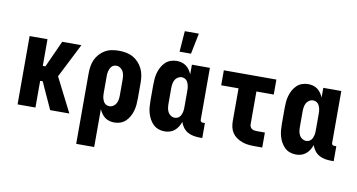

<svg xmlns="http://www.w3.org/2000/svg" viewBox="-89 -991 2677 1439"><g transform="rotate(10 1250.0 -271.5)"><path d="M72 0V-520H208V-317H228L320 -520H466L334 -260L466 0H320L246 -162L228 -203H208V0Z M556 215V-320Q556 -347 560 -374Q564 -401 575 -425.5Q586 -450 604.5 -470.5Q623 -491 646.5 -504.5Q670 -518 697 -523Q724 -528 751 -528Q778 -528 805.5 -523Q833 -518 857 -505Q881 -492 900 -471.5Q919 -451 931 -426.5Q943 -402 947.5 -374.5Q952 -347 952 -320V-200Q952 -176 950 -152.5Q948 -129 941.5 -106Q935 -83 923.5 -62Q912 -41 895 -24.5Q878 -8 855.5 0Q833 8 809 8Q790 8 771.5 3Q753 -2 737.5 -13.5Q722 -25 711 -41Q700 -57 693 -74V215ZM751 -106Q767 -106 781 -115Q795 -124 802.5 -138Q810 -152 812.5 -168Q815 -184 815 -200V-320Q815 -336 812.5 -352Q810 -368 802.5 -382Q795 -396 781 -405Q767 -414 751 -414Q741 -414 731 -410Q721 -406 714.5 -398Q708 -390 703.5 -380.5Q699 -371 696.5 -361Q694 -351 693.5 -340.5Q693 -330 693 -320V-200Q693 -190 693.5 -179.5Q694 -169 696.5 -159Q699 -149 703 -139.5Q707 -130 714 -122Q721 -114 731 -110Q741 -106 751 -106Z M1199 -600 1211 -758H1318L1286 -600ZM1191 8Q1167 8 1144.5 0Q1122 -8 1105 -24.5Q1088 -41 1076.5 -62Q1065 -83 1058.5 -106Q1052 -129 1050 -152.5Q1048 -176 1048 -200V-320Q1048 -344 1050 -367.5Q1052 -391 1058.5 -414Q1065 -437 1076.5 -458Q1088 -479 1105 -495.5Q1122 -512 1144.5 -520Q1167 -528 1191 -528Q1210 -528 1228.5 -523Q1247 -518 1262.5 -506.5Q1278 -495 1289 -479Q1300 -463 1307 -446V-520H1444V-124Q1444 -116 1449 -111Q1454 -106 1462 -106H1479V8H1462Q1438 8 1414 4Q1390 0 1369 -11.5Q1348 -23 1333 -42.5Q1318 -62 1311 -85Q1304 -65 1293 -47.5Q1282 -30 1266.5 -17Q1251 -4 1231.5 2Q1212 8 1191 8ZM1249 -106Q1259 -106 1269 -110Q1279 -114 1286 -122Q1293 -130 1297 -139.5Q1301 -149 1303.5 -159Q1306 -169 1306.5 -179.5Q1307 -190 1307 -200V-320Q1307 -330 1306.5 -340.5Q1306 -351 1303.5 -361Q1301 -371 1297 -380.5Q1293 -390 1286 -398Q1279 -406 1269 -410Q1259 -414 1249 -414Q1233 -414 1219 -405Q1205 -396 1197.5 -382Q1190 -368 1187.5 -352Q1185 -336 1185 -320V-200Q1185 -184 1187.5 -168Q1190 -152 1197.5 -138Q1205 -124 1219 -115Q1233 -106 1249 -106Z M1870 0Q1846 0 1823 -3Q1800 -6 1778.5 -14Q1757 -22 1737.5 -35.5Q1718 -49 1705 -68.5Q1692 -88 1687 -111Q1682 -134 1682 -157V-406H1550V-520H1950V-406H1818V-157Q1818 -147 1822 -138Q1826 -129 1833.5 -123.5Q1841 -118 1850.5 -116Q1860 -114 1870 -114H1934V0Z M2191 8Q2167 8 2144.5 0Q2122 -8 2105 -24.5Q2088 -41 2076.5 -62Q2065 -83 2058.5 -106Q2052 -129 2050 -152.5Q2048 -176 2048 -200V-320Q2048 -344 2050 -367.5Q2052 -391 2058.5 -414Q2065 -437 2076.5 -458Q2088 -479 2105 -495.5Q2122 -512 2144.5 -520Q2167 -528 2191 -528Q2210 -528 2228.5 -523Q2247 -518 2262.5 -506.5Q2278 -495 2289 -479Q2300 -463 2307 -446V-520H2444V-124Q2444 -116 2449 -111Q2454 -106 2462 -106H2479V8H2462Q2438 8 2414 4Q2390 0 2369 -11.5Q2348 -23 2333 -42.5Q2318 -62 2311 -85Q2304 -65 2293 -47.5Q2282 -30 2266.5 -17Q2251 -4 2231.5 2Q2212 8 2191 8ZM2249 -106Q2259 -106 2269 -110Q2279 -114 2286 -122Q2293 -130 2297 -139.5Q2301 -149 2303.5 -159Q2306 -169 2306.5 -179.5Q2307 -190 2307 -200V-320Q2307 -330 2306.5 -340.5Q2306 -351 2303.5 -361Q2301 -371 2297 -380.5Q2293 -390 2286 -398Q2279 -406 2269 -410Q2259 -414 2249 -414Q2233 -414 2219 -405Q2205 -396 2197.5 -382Q2190 -368 2187.5 -352Q2185 -336 2185 -320V-200Q2185 -184 2187.5 -168Q2190 -152 2197.5 -138Q2205 -124 2219 -115Q2233 -106 2249 -106Z"/></g></svg>

Font: Iosevka SS18 Heavy
Style: Regular
Weight: 900
Monospace: yes
Designer: Belleve Invis
Foundry: Belleve Invis
Version: Version 25.1.1; ttfautohint (v1.8.4)